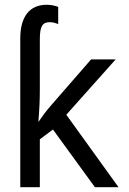

<svg xmlns="http://www.w3.org/2000/svg" viewBox="-20 -785 540 805"><path d="M65 -624V0H147V-201L202 -242L378 0H477L258 -304L465 -536H362L194 -343C173 -319 159 -300 142 -275H141C145 -325 147 -363 147 -410V-620C147 -675 158 -692 189 -692C200 -692 212 -689 224 -684V-756C213 -761 193 -765 176 -765C103 -765 65 -714 65 -624Z"/></svg>

Font: Noto Sans Mono ExtraCondensed
Style: Regular
Weight: 400
Width: 2
Designer: Monotype Design Team
Foundry: Monotype Imaging Inc.
Version: Version 2.014